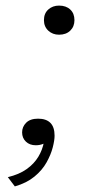

<svg xmlns="http://www.w3.org/2000/svg" viewBox="-20 -514 347 686"><path d="M246 -442Q246 -419 231 -404.5Q216 -390 191 -390Q168 -390 152.5 -404.5Q137 -419 137 -442Q137 -466 152.5 -480Q168 -494 191 -494Q216 -494 231 -480Q246 -466 246 -442ZM33 152 8 119Q49 109 75.5 90Q102 71 117 46Q132 21 137 -7Q139 -16 142.5 -17.5Q146 -19 149 -18Q152 -17 153 -16Q148 -6 135.5 -0.5Q123 5 108 5Q86 5 72.5 -8Q59 -21 59 -41Q59 -61 73.5 -75.5Q88 -90 116 -90Q145 -90 160 -75Q175 -60 175 -29Q175 -13 168.5 12.5Q162 38 146.5 66Q131 94 103 117Q75 140 33 152Z"/></svg>

Font: Roboto Serif 20pt Thin
Style: Italic
Weight: 250
Italic angle: -10°
Version: Version 1.007